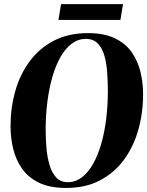

<svg xmlns="http://www.w3.org/2000/svg" viewBox="-20 -916 726 948"><path d="M306.5 12Q225.5 12 172.2 -14Q119 -40 88.5 -83.8Q58 -127.5 45 -181.8Q32 -236 32 -292Q32 -383.5 55.5 -466.5Q79 -549.5 126.8 -613.8Q174.5 -678 246.2 -715.2Q318 -752.5 414.5 -752.5Q494.5 -752.5 547.5 -726.8Q600.5 -701 630.8 -657.5Q661 -614 673.8 -560.2Q686.5 -506.5 686.5 -451Q686.5 -359 663 -275.5Q639.5 -192 592 -127.2Q544.5 -62.5 473.2 -25.2Q402 12 306.5 12ZM314 -16.5Q352.5 -16.5 383.8 -40Q415 -63.5 439 -105.8Q463 -148 479.5 -204.8Q496 -261.5 504.2 -328.2Q512.5 -395 512.5 -467Q512.5 -512.5 509.2 -558Q506 -603.5 495.5 -641Q485 -678.5 463 -701.2Q441 -724 404 -724Q366 -724 334.5 -700.5Q303 -677 279 -635Q255 -593 238.8 -536.8Q222.5 -480.5 214 -414.2Q205.5 -348 205.5 -276.5Q205.5 -230 209.5 -184Q213.5 -138 225 -100Q236.5 -62 258 -39.2Q279.5 -16.5 314 -16.5ZM281.5 -895.5H587.5L574.5 -817.5H268.5Z"/></svg>

Font: Merriweather 144pt ExtraBold
Style: Italic
Weight: 800
Italic angle: -7.8°
Version: Version 2.101